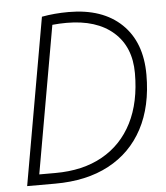

<svg xmlns="http://www.w3.org/2000/svg" viewBox="-51 -749 688 795"><g transform="rotate(-5 293.0 -351.5)"><path d="M29.8 0 151.9 -693.4Q204.6 -703.1 263.2 -703.1Q404.3 -703.1 483.2 -627.4Q562 -551.8 562 -416.5Q562 -285.6 512.5 -192.4Q462.9 -99.1 369.9 -49.6Q276.9 0 146 0ZM84 -43.9H150.9Q265.1 -43.9 346.7 -89.6Q428.2 -135.3 471.7 -220.9Q515.1 -306.6 515.1 -427.2Q515.1 -536.6 445.3 -597.9Q375.5 -659.2 251 -659.2Q221.7 -659.2 191.9 -656.2Z"/></g></svg>

Font: Cascadia Mono PL ExtraLight
Style: Italic
Weight: 200
Italic angle: -10°
Monospace: yes
Designer: Aaron Bell
Foundry: Saja Typeworks
Version: Version 2404.023; ttfautohint (v1.8.4)